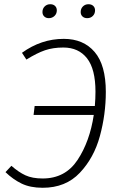

<svg xmlns="http://www.w3.org/2000/svg" viewBox="-20 -878 572 909"><path d="M481 -443Q481 -337 453 -234Q425 -131 358 -60Q291 11 182 11Q123 11 82 -9Q41 -29 6 -63L34 -93Q68 -63 100.5 -48Q133 -33 182 -33Q289 -33 347 -120.5Q405 -208 424 -334H139L144 -376H429Q432 -412 432 -444Q432 -551 392 -602Q352 -653 280 -653Q231 -653 193 -640Q155 -627 105 -596L84 -628Q175 -694 282 -694Q375 -694 428 -632Q481 -570 481 -443ZM181 -821Q181 -837 191.5 -847.5Q202 -858 218 -858Q232 -858 240.5 -850Q249 -842 249 -829Q249 -813 238 -802.5Q227 -792 211 -792Q198 -792 189.5 -800Q181 -808 181 -821ZM362 -821Q362 -837 372.5 -847.5Q383 -858 399 -858Q413 -858 421.5 -850Q430 -842 430 -829Q430 -813 419.5 -802.5Q409 -792 393 -792Q379 -792 370.5 -800Q362 -808 362 -821Z"/></svg>

Font: Fira Sans ExtraLight
Style: Italic
Weight: 275
Italic angle: -8°
Designer: Carrois Corporate & Edenspiekermann AG
Foundry: Carrois Corporate GbR & Edenspiekermann AG
Version: Version 4.203